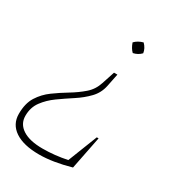

<svg xmlns="http://www.w3.org/2000/svg" viewBox="-187 -572 760 838"><g transform="rotate(30 193.0 -153.0)"><path d="M272 -415Q257 -429 248 -455Q264 -472 290 -479Q309 -460 312 -437Q296 -420 272 -415ZM139 173Q60 173 17 144Q-26 115 -26 63Q-26 10 -4.5 -24Q17 -58 50 -82Q83 -106 118 -127Q153 -148 182 -173Q211 -198 223 -236L244 -300H261L248 -236Q240 -197 213 -169Q186 -141 150.5 -118Q115 -95 81.5 -71Q48 -47 25.5 -16.5Q3 14 3 56Q3 97 38.5 120Q74 143 139 143Q200 143 262 130L320 -18H329L296 148Q207 173 139 173Z"/></g></svg>

Font: Piazzolla SC Thin
Style: Italic
Weight: 100
Italic angle: -11.3°
Designer: Juan Pablo del Peral
Foundry: Huerta Tipografica
Version: Version 1.330